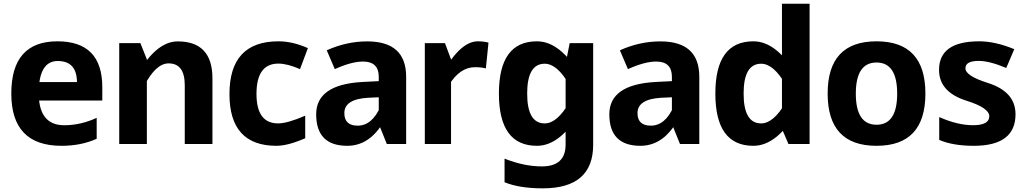

<svg xmlns="http://www.w3.org/2000/svg" viewBox="-20 -780 5548 1040"><path d="M313.1 9.8Q41.2 9.8 41.2 -273.2Q41.2 -556.2 291 -556.2Q534.1 -556.2 534.1 -307.7V-235.4H127.9V-335.4H396.9Q395.9 -449.5 292.7 -449.5Q189.8 -449.5 189.8 -275.5Q189.8 -101.6 328 -101.6Q416.7 -101.6 503.7 -141.6V-28.4Q420.2 9.8 313.1 9.8Z M980.8 0V-318.2Q980.8 -436.7 893.2 -436.7Q824.5 -436.7 762.3 -317.3L706.3 -344.6Q817.3 -555.8 942.5 -555.8Q1130.7 -555.8 1130.7 -355.6V0ZM625.8 0V-546.4H740.5L775.5 -458.5V0Z M1477.6 9.8Q1222.9 9.8 1222.9 -270.4Q1222.9 -556.2 1488.5 -556.2Q1564.6 -556.2 1647.8 -519.4L1605.1 -405.5Q1536.9 -435.5 1487.7 -435.5Q1369.3 -435.5 1369.3 -271.4Q1369.3 -111.6 1486.3 -111.6Q1537.2 -111.6 1633.2 -153.4V-31.1Q1539.2 9.8 1477.6 9.8Z M1749.9 -507.5Q1856.7 -555.8 1969.3 -555.8Q2180 -555.8 2180 -363.8V0H2075.3L2031.6 -108.5V-253.1L1973.2 -250.4Q1845.2 -242.8 1845.2 -167.3Q1845.2 -99.4 1917.6 -99.4Q1995.7 -99.4 2041.6 -204L2085.4 -175.5Q2005.1 9.8 1860.9 9.8Q1692.6 9.8 1692.6 -160.9Q1692.6 -321 1939.5 -335.8L2031.6 -340.5V-363.8Q2031.6 -446.6 1946.4 -446.6Q1884.3 -446.6 1793.5 -405.6Z M2410.5 -317.7 2357.2 -345Q2463.5 -556.2 2568.3 -556.2Q2601.3 -556.2 2626 -549.1L2611.8 -409.5Q2588.2 -416 2552.4 -416Q2470.7 -416 2410.5 -317.7ZM2281.1 0V-546.4H2390.2L2423.1 -458.5V0Z M2919.9 240.2Q2793.8 240.2 2713 207.2V79.3Q2818 121.3 2915.3 121.3Q3043.7 121.3 3043.7 2.9V-435.1L3065.8 -546.4H3193V4.1Q3193 240.2 2919.9 240.2ZM2888.3 9.8Q2682.4 9.8 2682.4 -273.3Q2682.4 -556.2 2888.3 -556.2Q3016.7 -556.2 3126.3 -366.4L3063.3 -321.4Q2997.8 -434.8 2930.6 -434.8Q2835.5 -434.8 2835.5 -273.3Q2835.5 -111.6 2930.6 -111.6Q2997.8 -111.6 3063.3 -225L3126.3 -180Q3016.7 9.8 2888.3 9.8Z M3337.8 -507.5Q3444.6 -555.8 3557.2 -555.8Q3767.9 -555.8 3767.9 -363.8V0H3663.2L3619.5 -108.5V-253.1L3561.1 -250.4Q3433.1 -242.8 3433.1 -167.3Q3433.1 -99.4 3505.5 -99.4Q3583.6 -99.4 3629.5 -204L3673.3 -175.5Q3593 9.8 3448.8 9.8Q3280.5 9.8 3280.5 -160.9Q3280.5 -321 3527.3 -335.8L3619.5 -340.5V-363.8Q3619.5 -446.6 3534.3 -446.6Q3472.2 -446.6 3381.3 -405.6Z M4060.6 9.8Q3854.8 9.8 3854.8 -273.3Q3854.8 -556.2 4060.6 -556.2Q4189.1 -556.2 4298.6 -366.4L4235.6 -321.4Q4170.1 -434.8 4102.9 -434.8Q4007.9 -434.8 4007.9 -273.3Q4007.9 -111.6 4102.9 -111.6Q4170.1 -111.6 4235.6 -225L4298.6 -180Q4189.1 9.8 4060.6 9.8ZM4250.8 0 4215.6 -82V-759.8H4365.3V0Z M4727.8 9.8Q4463.1 9.8 4463.1 -273.2Q4463.1 -556.2 4727.8 -556.2Q4992.6 -556.2 4992.6 -273.2Q4992.6 9.8 4727.8 9.8ZM4727.9 -104.3Q4839.7 -104.3 4839.7 -272.9Q4839.7 -441.4 4727.9 -441.4Q4615.7 -441.4 4615.7 -272.9Q4615.7 -104.3 4727.9 -104.3Z M5254.8 9.8Q5141.6 9.8 5067.5 -22.2V-145.9Q5166.9 -101.8 5250.6 -101.8Q5338.6 -101.8 5338.6 -150.4Q5338.6 -195.6 5215.2 -234.5Q5066.5 -281.4 5066.5 -401.5Q5066.5 -556.2 5283.8 -556.2Q5370.9 -556.2 5474 -513.6L5430.6 -411.8Q5339.5 -450.1 5281.8 -450.1Q5209.4 -450.1 5209.4 -410.4Q5209.4 -368.8 5331.2 -330.6Q5480.7 -283.3 5480.7 -161.1Q5480.7 9.8 5254.8 9.8Z"/></svg>

Font: Nokora
Style: Regular
Weight: 400
Designer: Danh Hong
Foundry: Danh Hong
Version: Version 9.000